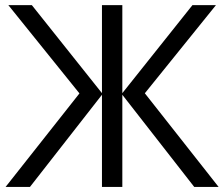

<svg xmlns="http://www.w3.org/2000/svg" viewBox="-20 -734 881 754"><path d="M292 -367.2 12.7 -713.9H105L380.4 -368.2V-713.9H460.4V-368.2L735.8 -713.9H828.1L548.8 -367.7L838.4 0H742.7L460.4 -361.8V0H380.4V-361.8L97.7 0H2Z"/></svg>

Font: Wonky
Style: Regular
Weight: 400
Designer: Monotype Design Team
Foundry: Monotype Imaging Inc.
Version: Version 3.000